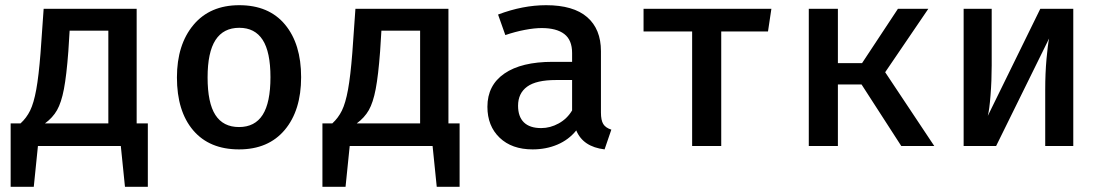

<svg xmlns="http://www.w3.org/2000/svg" viewBox="-20 -562 4240 739"><path d="M549 -87V157H461L445 0H126L110 157H21V-87H59Q82 -108 96 -136.5Q110 -165 119.5 -217Q129 -269 136 -358L148 -528H506V-87ZM397 -444H248L243 -364Q236 -271 226 -219Q216 -167 199.5 -138Q183 -109 153 -87H170H397Z M1139 -265Q1139 -137 1076 -62Q1013 13 900 13Q786 13 723.5 -60.5Q661 -134 661 -264Q661 -390 724.5 -466Q788 -542 901 -542Q1015 -542 1077 -467.5Q1139 -393 1139 -265ZM779 -264Q779 -166 809 -119.5Q839 -73 900 -73Q961 -73 991 -120Q1021 -167 1021 -265Q1021 -362 991 -408.5Q961 -455 901 -455Q840 -455 809.5 -408Q779 -361 779 -264Z M1749 -87V157H1661L1645 0H1326L1310 157H1221V-87H1259Q1282 -108 1296 -136.5Q1310 -165 1319.5 -217Q1329 -269 1336 -358L1348 -528H1706V-87ZM1597 -444H1448L1443 -364Q1436 -271 1426 -219Q1416 -167 1399.5 -138Q1383 -109 1353 -87H1370H1597Z M2333 -63 2307 13Q2224 3 2198 -60Q2169 -24 2125.5 -5.5Q2082 13 2030 13Q1950 13 1903 -32Q1856 -77 1856 -151Q1856 -234 1921.5 -279Q1987 -324 2107 -324H2182V-358Q2182 -408 2152 -431Q2122 -454 2065 -454Q2037 -454 2000 -447Q1963 -440 1925 -427L1897 -506Q1992 -542 2082 -542Q2187 -542 2240 -496Q2293 -450 2293 -365V-129Q2293 -99 2302 -84.5Q2311 -70 2333 -63ZM2182 -137V-254H2120Q2044 -254 2009 -228.5Q1974 -203 1974 -155Q1974 -113 1996.5 -91Q2019 -69 2063 -69Q2098 -69 2130.5 -87Q2163 -105 2182 -137Z M2936 -441H2756V0H2644V-441H2457V-528H2949Z M3093 -528H3205V-319H3298L3436 -528H3553L3387 -284L3576 0H3449L3296 -237H3205V0H3093Z M4111 0H4003V-217Q4003 -280 4008 -335.5Q4013 -391 4018 -414L3814 0H3689V-528H3797V-310Q3797 -252 3792.5 -195Q3788 -138 3782 -116L3984 -528H4111Z"/></svg>

Font: Fira Mono Medium
Style: Regular
Weight: 500
Designer: Carrois Corporate & Edenspiekermann AG
Foundry: Carrois Corporate GbR & Edenspiekermann AG
Version: Version 3.206